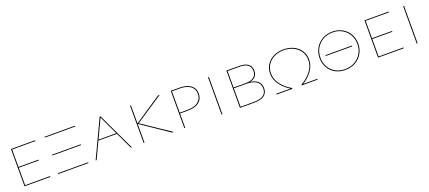

<svg xmlns="http://www.w3.org/2000/svg" viewBox="46 -1337 4948 2215"><g transform="rotate(-20 2520.5 -229.0)"><path d="M422 -10V0H105V-458H402V-448H116V-234H362V-224H116V-10Z M518 -458H890V-448H518ZM528 -234H880V-224H528ZM518 -10H890V0H518Z M1314 -204H1086L990 0H978L1194 -458H1205L1422 0H1410ZM1309 -214 1200 -445 1091 -214Z M1917 0 1578 -230V0H1567V-458H1578V-236L1910 -458H1931L1592 -233L1938 0Z M2360 -320Q2360 -252 2312 -214Q2264 -176 2178 -176H2078V0H2067V-458H2173Q2261 -458 2310.5 -421.5Q2360 -385 2360 -320ZM2349 -320Q2349 -381 2302.5 -414.5Q2256 -448 2173 -448H2078V-186H2178Q2258 -186 2303.5 -221.5Q2349 -257 2349 -320Z M2524 -458H2535V0H2524Z M3090 -120Q3090 -61 3049 -30.5Q3008 0 2928 0H2750V-458H2906Q2978 -458 3015.5 -430.5Q3053 -403 3053 -350Q3053 -260 2962 -242Q3090 -224 3090 -120ZM2761 -448V-246H2911Q2975 -246 3008.5 -272.5Q3042 -299 3042 -350Q3042 -398 3007.5 -423Q2973 -448 2906 -448ZM3079 -120Q3079 -177 3036.5 -206.5Q2994 -236 2911 -236H2761V-10H2928Q3079 -10 3079 -120Z M3703 -10V0H3509V-10Q3583 -52 3631.5 -114Q3680 -176 3680 -252Q3680 -309 3650.5 -355Q3621 -401 3568.5 -427Q3516 -453 3451 -453Q3385 -453 3333 -427Q3281 -401 3251.5 -355.5Q3222 -310 3222 -253Q3222 -177 3270.5 -114.5Q3319 -52 3393 -10V0H3199V-10H3373Q3302 -54 3256.5 -116.5Q3211 -179 3211 -253Q3211 -312 3241.5 -360Q3272 -408 3326.5 -435.5Q3381 -463 3451 -463Q3521 -463 3575.5 -435.5Q3630 -408 3660.5 -360.5Q3691 -313 3691 -254Q3691 -179 3645.5 -116Q3600 -53 3530 -10Z M3809 -225Q3809 -292 3840.5 -346.5Q3872 -401 3927 -432Q3982 -463 4050 -463Q4117 -463 4171 -433Q4225 -403 4255.5 -350Q4286 -297 4286 -231Q4286 -164 4254.5 -110Q4223 -56 4167.5 -25.5Q4112 5 4043 5Q3975 5 3922 -24.5Q3869 -54 3839 -106.5Q3809 -159 3809 -225ZM4275 -230Q4275 -293 4246 -344Q4217 -395 4165.5 -424Q4114 -453 4050 -453Q3985 -453 3932.5 -423.5Q3880 -394 3850 -342Q3820 -290 3820 -225Q3820 -162 3848.5 -112Q3877 -62 3928 -33.5Q3979 -5 4043 -5Q4108 -5 4161 -34Q4214 -63 4244.5 -114.5Q4275 -166 4275 -230ZM3885 -234H4210V-224H3885Z M4762 -10V0H4445V-458H4742V-448H4456V-234H4702V-224H4456V-10Z M4920 -458H4931V0H4920Z"/></g></svg>

Font: Ysabeau SC Hairline
Style: Regular
Weight: 100
Designer: Christian Thalmann (Catharsis Fonts)
Version: Version 0.003